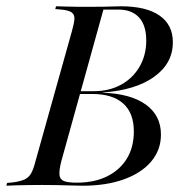

<svg xmlns="http://www.w3.org/2000/svg" viewBox="-42 -591 590 611"><path d="M90.3 -2.4Q66.9 -2.4 45.6 -2Q24.2 -1.6 6.9 -1.2Q-10.5 -0.8 -21.8 0L-19.4 -8.9L-1.6 -10.5Q22.6 -13.7 35.9 -19.8Q49.2 -25.8 56.9 -39.1Q64.5 -52.4 71 -78.2L187.1 -492.7Q194.4 -518.5 194.8 -531.9Q195.2 -545.2 185.9 -551.6Q176.6 -558.1 154 -560.5L133.9 -562.1L136.3 -571Q148.4 -571 165.7 -570.2Q183.1 -569.4 204.4 -569.4Q225.8 -569.4 250 -569.4H253.2Q287.9 -569.4 308.5 -570.2Q329 -571 342.7 -571Q423.4 -571 465.7 -541.5Q508.1 -512.1 508.1 -456.5Q508.1 -389.5 448.8 -346.8Q389.5 -304 285.5 -296.8V-296Q374.2 -292.7 422.2 -258.1Q470.2 -223.4 470.2 -162.9Q470.2 -113.7 439.1 -77Q408.1 -40.3 352 -20.2Q296 0 221 0Q206.5 0 183.9 -0.8Q161.3 -1.6 137.1 -2Q112.9 -2.4 92.7 -2.4ZM202.4 -9.7Q258.1 -9.7 298.8 -29.8Q339.5 -50 361.7 -86.3Q383.9 -122.6 383.9 -172.6Q383.9 -231.5 350 -261.7Q316.1 -291.9 251.6 -291.9H201.6L204.8 -300.8H255.6Q305.6 -300.8 343.1 -321.4Q380.6 -341.9 402 -378.6Q423.4 -415.3 423.4 -462.1Q423.4 -510.5 400.4 -535.5Q377.4 -560.5 334.7 -560.5H287.1L153.2 -78.2Q146 -50 147.2 -35.1Q148.4 -20.2 161.3 -14.9Q174.2 -9.7 202.4 -9.7Z"/></svg>

Font: Playfair 144pt SemiCondensed
Style: Italic
Weight: 400
Width: 4
Italic angle: -15.6°
Designer: Claus Eggers Sørensen
Foundry: Claus Eggers Sørensen
Version: Version 2.203